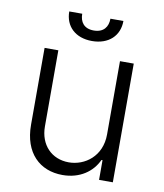

<svg xmlns="http://www.w3.org/2000/svg" viewBox="-83 -795 742 869"><g transform="rotate(10 288.5 -360.0)"><path d="M430 -208.5C430 -108.3 354.8 -54.3 280.9 -54.3C202.1 -54.3 146.7 -110.8 146.7 -196V-545.5H83.5V-192.1C83.5 -62.9 158 7.1 262.8 7.1C342.7 7.1 399.5 -34.4 425.1 -90.6H430V0H493.3V-545.5H430ZM354 -727.3C354 -690 334.2 -661.6 288.7 -661.6C243.3 -661.6 224.4 -690 224.4 -727.3H164.8C164.8 -659.4 212.4 -613.3 288.7 -613.3C365.8 -613.3 413.7 -659.4 413.7 -727.3Z"/></g></svg>

Font: Karasuma Gothic
Style: Light
Weight: 300
Designer: Rasmus Andersson / Ryoko Nishizuka
Foundry: rsms
Version: Version 1.00